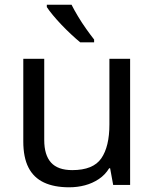

<svg xmlns="http://www.w3.org/2000/svg" viewBox="-20 -786 658 816"><path d="M533 -536V0H461L448 -71H444Q427 -43 400 -25Q373 -7 341 1.5Q309 10 274 10Q210 10 166.5 -10.5Q123 -31 101 -74Q79 -117 79 -185V-536H168V-191Q168 -127 197 -95Q226 -63 287 -63Q376 -63 410.5 -113Q445 -163 445 -257V-536ZM284 -766Q295 -744 311.5 -716.5Q328 -689 346.5 -663Q365 -637 380 -618V-606H321Q304 -620 283 -639.5Q262 -659 241.5 -680.5Q221 -702 204.5 -722Q188 -742 179 -756V-766Z"/></svg>

Font: Noto Sans Thaana
Style: Regular
Weight: 400
Designer: Monotype Design Team
Foundry: Monotype Imaging Inc.
Version: Version 2.001